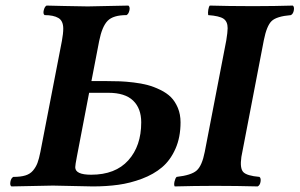

<svg xmlns="http://www.w3.org/2000/svg" viewBox="-20 -667 1075 689"><path d="M369.1 -334H299.8L255.9 -105Q250 -74.7 250 -66.9Q250 -40 307.1 -40Q394 -40 440.4 -91.6Q486.8 -143.1 486.8 -228Q486.8 -277.8 457.8 -305.9Q428.7 -334 369.1 -334ZM21 2Q15.1 -1.5 17.3 -14.6Q19.5 -27.8 27.8 -32.2Q54.2 -32.2 71 -37.4Q87.9 -42.5 98.4 -54.9Q108.9 -67.4 114.5 -82.3Q120.1 -97.2 125 -122.1L202.1 -520Q207 -546.9 207 -564Q207 -592.3 189.5 -602.5Q171.9 -612.8 140.1 -612.8Q133.8 -617.2 137 -630.1Q140.1 -643.1 147 -647Q148.9 -647 210.4 -645.5Q272 -644 294.9 -644Q319.3 -644 367.9 -645.5Q416.5 -647 440.9 -647Q447.3 -641.6 444.3 -629.2Q441.4 -616.7 434.1 -612.8Q386.2 -612.8 366.2 -592.3Q346.2 -571.8 335.9 -520L308.1 -376H362.8Q388.7 -376 409.7 -375.2Q430.7 -374.5 459.2 -371.1Q487.8 -367.7 509.8 -361.8Q531.7 -356 554.9 -344.7Q578.1 -333.5 593.3 -318.4Q608.4 -303.2 618.2 -280Q627.9 -256.8 627.9 -228Q627.9 -174.3 609.6 -133.1Q591.3 -91.8 561.5 -66.7Q531.7 -41.5 489.5 -25.6Q447.3 -9.8 404.8 -3.9Q362.3 2 313 2Q289.1 2 241.5 0.5Q193.8 -1 169.9 -1Q145.5 -1 95.5 0.5Q45.4 2 21 2ZM926.8 -522.9 846.2 -104Q840.3 -63 853 -49.6Q865.7 -36.1 911.1 -32.2Q917 -27.8 915 -15.1Q913.1 -2.4 904.8 2Q828.6 0 758.8 0H743.2Q681.2 0 606.9 2Q603.5 -3.4 606.2 -15.4Q608.9 -27.3 613.8 -32.2Q666.5 -38.1 685.8 -55.2Q705.1 -72.3 714.8 -122.1L792 -522Q796.9 -552.2 796.9 -565.9Q796.9 -589.8 782 -599.9Q767.1 -609.9 727.1 -612.8Q725.6 -621.1 727.5 -632.3Q729.5 -643.6 732.9 -647Q803.2 -645 875 -645H900.9Q962.4 -645 1030.8 -647Q1036.6 -642.6 1034.4 -629.9Q1032.2 -617.2 1023.9 -612.8Q972.2 -608.4 954.6 -591.3Q937 -574.2 926.8 -522.9Z"/></svg>

Font: Common Serif
Style: Bold Italic
Weight: 700
Italic angle: -12°
Designer: Philipp H. Poll, Khaled Hosny
Foundry: Stefan Peev, Context Ltd.
Version: Version 1.026